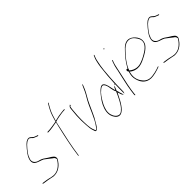

<svg xmlns="http://www.w3.org/2000/svg" viewBox="84 -1624 2594 2594"><g transform="rotate(-45 1381.0 -327.0)"><path d="M35 -5C34 -4 34 2 37 5L50 8C74 11 99 16 122 19C151 23 180 32 208 36C277 40 333 10 376 -39C390 -55 409 -82 416 -102C419 -131 407 -146 386 -161L385 -162H384C377 -169 368 -175 355 -182C341 -189 328 -199 314 -208C292 -225 268 -240 241 -249L205 -259C185 -265 164 -280 154 -297C146 -311 141 -326 147 -354V-356L148 -357C152 -369 158 -384 166 -401V-402C175 -420 192 -443 220 -478C248 -512 271 -534 287 -544C308 -557 329 -566 348 -555L349 -554V-553L367 -538V-537C378 -523 398 -515 424 -506L442 -499H443C446 -499 448 -498 450 -498C454 -506 452 -509 451 -509L430 -516H428C416 -521 406 -525 395 -530C379 -541 370 -554 355 -564C334 -576 313 -571 284 -554C270 -545 247 -522 216 -485C185 -448 165 -420 158 -405C147 -387 142 -371 137 -355C113 -251 212 -253 272 -222H273C304 -200 341 -169 374 -144C391 -135 400 -123 404 -103L406 -99L405 -98C371 -38 318 14 251 24C200 32 163 14 126 8C103 5 79 -1 56 -3L40 -5ZM137 -354H136ZM374 -145Z M575 -436H583C636 -436 690 -449 735 -456L748 -458L743 -442C738 -425 735 -408 730 -388C695 -237 657 -64 642 63L640 72C640 79 651 78 650 72L651 62V61C668 -70 704 -237 739 -388C744 -410 747 -432 753 -452L755 -461C779 -470 805 -475 830 -480C861 -485 907 -494 937 -494H946C950 -494 952 -495 953 -498C954 -503 953 -505 949 -505H940C935 -505 921 -504 899 -501C855 -497 807 -487 774 -478L760 -474L764 -490C766 -497 768 -503 771 -511C791 -583 806 -614 837 -671L862 -713C866 -720 857 -723 854 -717L829 -675C797 -617 782 -586 761 -510C757 -499 754 -484 750 -472V-470H748C738 -469 731 -467 720 -464H718C682 -458 627 -448 584 -448H577C574 -448 572 -445 571 -442C570 -439 573 -436 575 -436ZM754 -450H753ZM854 -718V-717Z M1018 -446C1016 -410 1010 -366 1007 -325C1004 -268 1004 -199 1009 -146C1011 -99 1016 -55 1029 -25C1036 1 1041 17 1065 3C1083 -7 1107 -43 1125 -77C1136 -95 1148 -114 1159 -135C1196 -207 1229 -291 1267 -366L1268 -368L1269 -369C1300 -422 1337 -485 1357 -542L1362 -556C1364 -561 1364 -562 1364 -563V-564C1363 -572 1361 -571 1360 -571C1358 -570 1355 -564 1353 -557L1347 -544C1343 -535 1336 -522 1329 -504C1311 -460 1282 -412 1257 -370C1198 -263 1157 -125 1087 -34C1081 -24 1068 -3 1053 -3H1050C1048 -15 1043 -14 1040 -31C1016 -84 1018 -169 1016 -240C1016 -293 1020 -347 1025 -398C1027 -422 1028 -438 1032 -457L1035 -472C1040 -476 1047 -477 1050 -479C1052 -486 1050 -494 1048 -494C1045 -493 1046 -493 1045 -490H1042C1027 -478 1021 -472 1018 -446ZM1087 -35V-34Z M1342 -132C1319 -62 1327 -10 1348 28C1367 63 1398 96 1446 83C1509 60 1562 -35 1607 -129L1621 -157L1630 -129C1635 -108 1646 -82 1660 -76L1649 -112C1646 -120 1642 -130 1639 -139L1640 -141C1637 -154 1634 -170 1627 -179L1629 -180C1637 -199 1645 -221 1652 -239V-242C1652 -243 1652 -243 1649 -244C1644 -245 1645 -245 1637 -229L1621 -196L1613 -227C1602 -279 1594 -334 1569 -362H1568C1536 -404 1477 -339 1444 -301C1405 -254 1365 -200 1342 -132ZM1340 -50C1338 -107 1366 -167 1392 -212C1419 -259 1452 -309 1493 -340C1515 -359 1543 -374 1561 -353C1579 -335 1589 -295 1592 -264L1602 -218C1606 -203 1610 -190 1618 -180C1585 -105 1545 -20 1501 30H1500C1471 61 1441 89 1400 66C1365 46 1341 -1 1340 -50ZM1716 -644C1711 -621 1705 -594 1701 -562C1688 -462 1680 -359 1676 -264V-237C1675 -198 1673 -160 1674 -126V-79C1679 -83 1684 -94 1685 -110C1686 -186 1687 -271 1693 -358C1699 -447 1705 -545 1728 -644C1732 -667 1738 -687 1744 -702L1754 -725C1758 -736 1757 -738 1754 -740C1752 -743 1745 -731 1744 -727C1731 -701 1723 -680 1716 -644ZM1662 -250C1664 -251 1668 -253 1671 -254V-262V-273ZM1649 -113V-112ZM1685 -110Z M1900 -702C1899 -699 1902 -695 1907 -695C1912 -695 1913 -695 1914 -700C1915 -703 1911 -709 1908 -709C1904 -709 1901 -707 1900 -702ZM1834 -378 1835 -377 1818 -302C1812 -275 1805 -246 1799 -216L1779 -123C1771 -83 1760 -6 1757 25L1758 36C1762 41 1767 42 1769 33V23V22C1777 -71 1806 -196 1830 -302C1836 -329 1840 -353 1846 -377C1854 -422 1866 -470 1883 -508C1883 -509 1883 -510 1882 -513C1876 -525 1869 -499 1866 -492L1865 -490C1853 -458 1841 -419 1834 -378ZM1846 -376H1845ZM1882 -513Z M1919 -281C1912 -271 1919 -258 1927 -248L1925 -239H1924C1907 -181 1909 -149 1920 -107C1943 -19 2006 45 2116 29C2151 24 2186 16 2214 6C2227 1 2241 -4 2254 -8C2255 -8 2258 -10 2260 -16V-17C2261 -18 2258 -16 2259 -17H2251L2212 -3C2185 7 2149 13 2117 18C2049 29 1999 4 1970 -37C1936 -78 1911 -136 1930 -217L1935 -240L1950 -227C1975 -209 2006 -197 2044 -194C2090 -190 2139 -209 2178 -229C2237 -257 2303 -293 2341 -348C2372 -401 2358 -453 2335 -487C2314 -517 2285 -544 2252 -555C2187 -576 2134 -534 2087 -480C2041 -435 1986 -364 1951 -299L1943 -286L1932 -291C1927 -293 1925 -292 1919 -283ZM1941 -256 1949 -271 1948 -268H1952L1953 -273H1949C1981 -348 2041 -423 2091 -473C2125 -511 2161 -542 2204 -548C2265 -557 2301 -518 2325 -480C2342 -454 2366 -408 2332 -354C2310 -320 2272 -293 2240 -275C2198 -249 2157 -229 2113 -215C2045 -193 1979 -220 1942 -255ZM2341 -347Z M2345 -5C2344 -4 2344 2 2347 5L2360 8C2384 11 2409 16 2432 19C2461 23 2490 32 2518 36C2587 40 2643 10 2686 -39C2700 -55 2719 -82 2726 -102C2729 -131 2717 -146 2696 -161L2695 -162H2694C2687 -169 2678 -175 2665 -182C2651 -189 2638 -199 2624 -208C2602 -225 2578 -240 2551 -249L2515 -259C2495 -265 2474 -280 2464 -297C2456 -311 2451 -326 2457 -354V-356L2458 -357C2462 -369 2468 -384 2476 -401V-402C2485 -420 2502 -443 2530 -478C2558 -512 2581 -534 2597 -544C2618 -557 2639 -566 2658 -555L2659 -554V-553L2677 -538V-537C2688 -523 2708 -515 2734 -506L2752 -499H2753C2756 -499 2758 -498 2760 -498C2764 -506 2762 -509 2761 -509L2740 -516H2738C2726 -521 2716 -525 2705 -530C2689 -541 2680 -554 2665 -564C2644 -576 2623 -571 2594 -554C2580 -545 2557 -522 2526 -485C2495 -448 2475 -420 2468 -405C2457 -387 2452 -371 2447 -355C2423 -251 2522 -253 2582 -222H2583C2614 -200 2651 -169 2684 -144C2701 -135 2710 -123 2714 -103L2716 -99L2715 -98C2681 -38 2628 14 2561 24C2510 32 2473 14 2436 8C2413 5 2389 -1 2366 -3L2350 -5ZM2447 -354H2446ZM2684 -145Z"/></g></svg>

Font: Stray Cat
Style: HlCnObl
Weight: 100
Version: Version 1.0